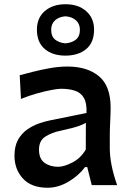

<svg xmlns="http://www.w3.org/2000/svg" viewBox="-20 -862 605 894"><path d="M201.7 12.2Q126 12.2 86.7 -30.8Q47.4 -73.7 47.4 -136.7Q47.4 -181.6 64 -211.2Q80.6 -240.7 106.7 -259Q132.8 -277.3 162.1 -287.4Q191.4 -297.4 216.3 -302.2L382.8 -335.9Q384.8 -382.8 370.1 -407Q355.5 -431.2 328.1 -439.9Q300.8 -448.7 264.2 -448.7Q250 -448.7 220 -443.1Q189.9 -437.5 152.3 -427Q114.7 -416.5 77.6 -401.4L71.8 -511.7Q97.7 -518.6 134.8 -528.1Q171.9 -537.6 213.6 -544.9Q255.4 -552.2 293.9 -552.2Q386.2 -552.2 440.7 -507.1Q495.1 -461.9 495.1 -360.8Q495.1 -335.9 493.2 -298.6Q491.2 -261.2 491.2 -228.5V-172.9Q491.2 -96.7 525.4 0H407.2L386.2 -84H376Q346.2 -43.9 298.6 -15.9Q251 12.2 201.7 12.2ZM250 -85.4Q278.8 -85.4 317.6 -105.7Q356.4 -126 379.4 -166L379.9 -290Q368.2 -283.2 345.5 -274.9Q322.8 -266.6 262.7 -253.4Q222.7 -245.6 192.1 -226.6Q161.6 -207.5 161.6 -165.5Q161.6 -122.6 187.3 -104Q212.9 -85.4 250 -85.4ZM284.2 -603Q225.1 -603 188.5 -633.8Q151.9 -664.6 151.9 -724.1Q151.9 -778.8 188.7 -810.5Q225.6 -842.3 285.2 -842.3Q344.7 -842.3 381.3 -810.1Q418 -777.8 418 -724.1Q418 -663.6 381.1 -633.3Q344.2 -603 284.2 -603ZM284.2 -660.2Q314.5 -662.6 333.3 -677.5Q352.1 -692.4 352.1 -723.6Q352.1 -751 333.3 -767.6Q314.5 -784.2 285.2 -786.1Q255.4 -784.2 236.8 -767.8Q218.3 -751.5 218.3 -723.6Q218.3 -692.4 236.8 -677.5Q255.4 -662.6 284.2 -660.2Z"/></svg>

Font: Pinar SemiBold
Style: Regular
Weight: 600
Designer: Amin Abedi
Version: Version 3.000